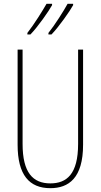

<svg xmlns="http://www.w3.org/2000/svg" viewBox="-20 -973 526 1003"><path d="M362 -946V-953H333C314 -918 267 -843 233 -801V-793H249C287 -832 346 -916 362 -946ZM252 -946V-953H223C203 -918 159 -847 123 -801V-793H139C177 -832 236 -916 252 -946ZM414 -217V-714H388V-221C388 -63 328 -15 243 -15C152 -15 98 -71 98 -221V-714H72V-217C72 -59 133 10 243 10C338 10 414 -42 414 -217Z"/></svg>

Font: Noto Sans Devanagari ExtraCondensed Thin
Style: Regular
Weight: 100
Width: 2
Designer: Jelle Bosma - Monotype Design Team
Foundry: Monotype Imaging Inc.
Version: Version 2.004